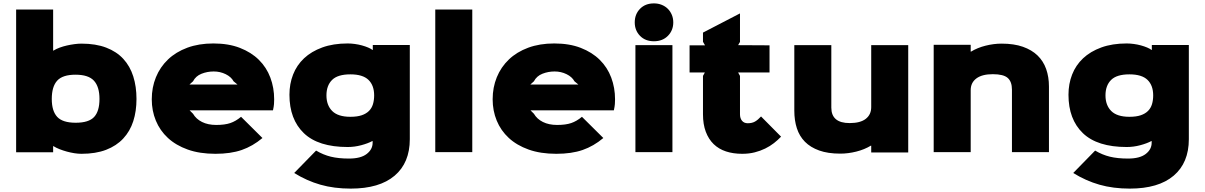

<svg xmlns="http://www.w3.org/2000/svg" viewBox="-20 -896 7098 1131"><path d="M784 -313Q784 -241 765 -182Q746 -123 706 -80Q666 -37 605 -13.5Q544 10 460 10Q440 10 418 6.5Q396 3 374 -3Q352 -9 331.5 -17Q311 -25 295 -35H293V1H75V-840H293V-598H295Q311 -608 331.5 -615.5Q352 -623 374 -628Q396 -633 418.5 -636Q441 -639 460 -639Q544 -639 605.5 -615.5Q667 -592 706.5 -549Q746 -506 765 -446Q784 -386 784 -313ZM566 -313Q566 -385 533.5 -420.5Q501 -456 425 -456Q349 -456 317 -421Q285 -386 285 -313Q285 -242 317 -207.5Q349 -173 426 -173Q503 -173 534.5 -207Q566 -241 566 -313Z M1595 -311Q1595 -297 1594 -283Q1593 -269 1588 -246H1097L1117 -226Q1135 -195 1170 -177.5Q1205 -160 1254 -160Q1304 -160 1336.5 -171Q1369 -182 1400 -208L1526 -83Q1469 -35 1404 -12.5Q1339 10 1249 10Q1156 10 1086 -15Q1016 -40 969 -83.5Q922 -127 898 -185.5Q874 -244 874 -311Q874 -381 898.5 -441Q923 -501 969.5 -545.5Q1016 -590 1083.5 -615Q1151 -640 1237 -640Q1326 -640 1393 -614Q1460 -588 1505 -543.5Q1550 -499 1572.5 -439Q1595 -379 1595 -311ZM1379 -398 1356 -417Q1342 -443 1309.5 -459Q1277 -475 1239 -475Q1201 -475 1167 -461.5Q1133 -448 1117 -417L1096 -398Z M2394 -631V-76Q2394 63 2304.5 139Q2215 215 2046 215Q1948 215 1867.5 192Q1787 169 1713 123L1842 -9Q1884 16 1929 27Q1974 38 2036 38Q2105 38 2140 11Q2175 -16 2175 -55V-65H2173Q2147 -51 2107.5 -40.5Q2068 -30 2028 -30Q1855 -30 1770 -111.5Q1685 -193 1685 -338Q1685 -402 1706.5 -457Q1728 -512 1771 -552.5Q1814 -593 1878.5 -616.5Q1943 -640 2028 -640Q2048 -640 2070 -637Q2092 -634 2112 -628.5Q2132 -623 2148.5 -616Q2165 -609 2174 -602H2176V-631ZM2184 -334Q2184 -393 2150.5 -425.5Q2117 -458 2044 -458Q1969 -458 1936 -425Q1903 -392 1903 -334Q1903 -276 1937 -242Q1971 -208 2044 -208Q2084 -208 2110.5 -217Q2137 -226 2153.5 -242.5Q2170 -259 2177 -282.5Q2184 -306 2184 -334Z M2762 0H2544V-840H2762Z M3603 -311Q3603 -297 3602 -283Q3601 -269 3596 -246H3105L3125 -226Q3143 -195 3178 -177.5Q3213 -160 3262 -160Q3312 -160 3344.5 -171Q3377 -182 3408 -208L3534 -83Q3477 -35 3412 -12.5Q3347 10 3257 10Q3164 10 3094 -15Q3024 -40 2977 -83.5Q2930 -127 2906 -185.5Q2882 -244 2882 -311Q2882 -381 2906.5 -441Q2931 -501 2977.5 -545.5Q3024 -590 3091.5 -615Q3159 -640 3245 -640Q3334 -640 3401 -614Q3468 -588 3513 -543.5Q3558 -499 3580.5 -439Q3603 -379 3603 -311ZM3387 -398 3364 -417Q3350 -443 3317.5 -459Q3285 -475 3247 -475Q3209 -475 3175 -461.5Q3141 -448 3125 -417L3104 -398Z M3946 -764Q3946 -717 3914.5 -685Q3883 -653 3832 -653Q3781 -653 3750 -685Q3719 -717 3719 -764Q3719 -812 3750 -844Q3781 -876 3832 -876Q3857 -876 3878 -867.5Q3899 -859 3914 -844Q3929 -829 3937.5 -808.5Q3946 -788 3946 -764ZM3941 0H3723V-630H3941Z M4581 -91Q4562 -71 4539 -53Q4516 -35 4487.5 -21Q4459 -7 4425.5 1.5Q4392 10 4352 10Q4299 10 4256.5 -4Q4214 -18 4184 -47Q4154 -76 4137.5 -120Q4121 -164 4121 -223V-449L4132 -469H4042V-629H4133L4121 -650V-704L4339 -817V-649L4328 -630L4513 -629V-469H4328L4339 -449V-223Q4339 -199 4351 -184.5Q4363 -170 4385 -170Q4410 -170 4427.5 -180Q4445 -190 4463 -210Z M5330 2H5112V-38H5110Q5072 -15 5024 -3Q4976 9 4930 9Q4857 9 4805.5 -9.5Q4754 -28 4721.5 -61Q4689 -94 4674 -140.5Q4659 -187 4659 -244V-630H4877V-262Q4877 -171 4985 -171Q5048 -171 5080 -196Q5112 -221 5112 -265V-630H5330Z M6159 -386V0H5941V-368Q5941 -415 5916 -437Q5891 -459 5828 -459Q5765 -459 5731.5 -434Q5698 -409 5698 -365V0H5480V-632H5698V-592H5700Q5738 -615 5786 -627Q5834 -639 5880 -639Q5953 -639 6005.5 -620.5Q6058 -602 6092 -569Q6126 -536 6142.5 -489.5Q6159 -443 6159 -386Z M6983 -631V-76Q6983 63 6893.5 139Q6804 215 6635 215Q6537 215 6456.5 192Q6376 169 6302 123L6431 -9Q6473 16 6518 27Q6563 38 6625 38Q6694 38 6729 11Q6764 -16 6764 -55V-65H6762Q6736 -51 6696.5 -40.5Q6657 -30 6617 -30Q6444 -30 6359 -111.5Q6274 -193 6274 -338Q6274 -402 6295.5 -457Q6317 -512 6360 -552.5Q6403 -593 6467.5 -616.5Q6532 -640 6617 -640Q6637 -640 6659 -637Q6681 -634 6701 -628.5Q6721 -623 6737.5 -616Q6754 -609 6763 -602H6765V-631ZM6773 -334Q6773 -393 6739.5 -425.5Q6706 -458 6633 -458Q6558 -458 6525 -425Q6492 -392 6492 -334Q6492 -276 6526 -242Q6560 -208 6633 -208Q6673 -208 6699.5 -217Q6726 -226 6742.5 -242.5Q6759 -259 6766 -282.5Q6773 -306 6773 -334Z"/></svg>

Font: TypoPRO Sinkin Sans
Style: 900 X Black
Weight: 950
Designer: Keith Bates
Foundry: K-Type
Version: Sinkin Sans (version 1.0)  by Keith Bates   •   © 2014   www